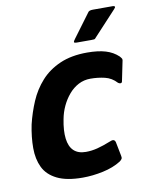

<svg xmlns="http://www.w3.org/2000/svg" viewBox="-76 -698 589 759"><g transform="rotate(-10 218.5 -318.5)"><path d="M195 5Q131 5 92.5 -14Q54 -33 38 -66.5Q22 -100 22 -144Q22 -188 32 -237Q43 -283 61.5 -326.5Q80 -370 111 -404.5Q142 -439 188 -459Q234 -479 297 -479Q341 -479 371 -470Q401 -461 422 -441Q429 -433 430 -429.5Q431 -426 429 -419L414 -346Q413 -337 407.5 -336.5Q402 -336 397 -340Q377 -362 349.5 -368.5Q322 -375 292 -375Q266 -375 244 -363.5Q222 -352 205 -332Q188 -312 176.5 -287.5Q165 -263 160 -236Q151 -191 155 -158.5Q159 -126 176.5 -109.5Q194 -93 225 -93Q248 -93 271.5 -99Q295 -105 325 -117Q344 -126 348 -110L359 -54Q361 -46 358.5 -41.5Q356 -37 349 -32Q319 -13 277 -4Q235 5 195 5ZM263 -525Q254 -525 253.5 -528.5Q253 -532 260 -541L329 -634Q333 -642 349 -642H429Q435 -642 437 -639Q439 -636 432 -629L342 -532Q338 -526 333.5 -525.5Q329 -525 322 -525Z"/></g></svg>

Font: Glory Thin
Style: Bold Italic
Weight: 700
Italic angle: -12°
Version: Version 1.011